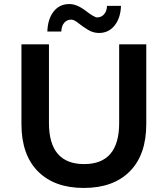

<svg xmlns="http://www.w3.org/2000/svg" viewBox="-20 -919 829 949"><path d="M394 10Q249 10 167.5 -72Q86 -154 86 -306V-700H222V-311Q222 -108 396 -108Q569 -108 569 -311V-700H703V-306Q703 -154 621.5 -72Q540 10 394 10ZM214 -763Q216 -825 245 -862Q274 -899 323 -899Q360 -899 403 -866Q446 -833 460 -833Q481 -833 494.5 -848.5Q508 -864 509 -890H578Q576 -830 546.5 -793Q517 -756 469 -756Q440 -756 413.5 -772.5Q387 -789 366.5 -805.5Q346 -822 332 -822Q311 -822 297.5 -806.5Q284 -791 283 -763Z"/></svg>

Font: Belfius21
Style: Bold
Weight: 700
Designer: Montserrat's base design by Julieta Ulanovsky, modified by Coast SPRL for Belfius Bank NV.
Foundry: Montserrat's base design by Julieta Ulanovsky, modified by Coast SPRL for Belfius Bank NV.
Version: Version 2.000;FEAKit 1.0